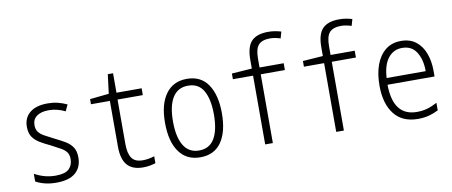

<svg xmlns="http://www.w3.org/2000/svg" viewBox="-68 -1043 3135 1331"><g transform="rotate(-10 1500.0 -377.5)"><path d="M238 10Q192 10 155.5 0.5Q119 -9 93 -24V-78Q125 -60 162 -49.5Q199 -39 241 -39Q307 -39 334.5 -65Q362 -91 362 -135Q362 -164 349.5 -182Q337 -200 310 -215.5Q283 -231 242 -252Q201 -271 169.5 -290Q138 -309 120 -336Q102 -363 102 -407Q102 -470 146 -506Q190 -542 271 -542Q309 -542 342 -534Q375 -526 407 -511L386 -466Q330 -494 270 -494Q217 -494 186.5 -472Q156 -450 156 -408Q156 -380 169.5 -361.5Q183 -343 210 -328Q237 -313 277 -293Q316 -274 347.5 -255.5Q379 -237 398 -209.5Q417 -182 417 -136Q417 -67 372 -28.5Q327 10 238 10Z M847 10Q773 10 736.5 -32Q700 -74 700 -162V-484H567V-520L701 -534L718 -669H755V-532H932V-484H754V-170Q754 -105 776.5 -72Q799 -39 854 -39Q895 -39 936 -53V-4Q917 2 894.5 6Q872 10 847 10Z M1251 10Q1154 10 1102 -63Q1050 -136 1050 -268Q1050 -398 1102.5 -470Q1155 -542 1251 -542Q1350 -542 1400 -467.5Q1450 -393 1450 -266Q1450 -135 1399.5 -62.5Q1349 10 1251 10ZM1251 -38Q1323 -38 1358.5 -97Q1394 -156 1394 -267Q1394 -373 1360 -433.5Q1326 -494 1251 -494Q1179 -494 1142.5 -435.5Q1106 -377 1106 -267Q1106 -158 1142 -98Q1178 -38 1251 -38Z M1708 0V-484H1566V-524L1708 -534V-595Q1708 -687 1745.5 -726Q1783 -765 1863 -765Q1889 -765 1912 -761Q1935 -757 1954 -751L1941 -705Q1923 -711 1904 -714.5Q1885 -718 1868 -718Q1812 -718 1787 -690.5Q1762 -663 1762 -594V-532H1932V-484H1762V0Z M2208 0V-484H2066V-524L2208 -534V-595Q2208 -687 2245.5 -726Q2283 -765 2363 -765Q2389 -765 2412 -761Q2435 -757 2454 -751L2441 -705Q2423 -711 2404 -714.5Q2385 -718 2368 -718Q2312 -718 2287 -690.5Q2262 -663 2262 -594V-532H2432V-484H2262V0Z M2783 10Q2673 10 2616 -63Q2559 -136 2559 -263Q2559 -347 2582 -409.5Q2605 -472 2649.5 -507.5Q2694 -543 2758 -543Q2822 -543 2863.5 -510.5Q2905 -478 2925.5 -423Q2946 -368 2946 -300V-260H2615Q2617 -39 2784 -39Q2823 -39 2856.5 -48.5Q2890 -58 2927 -78V-25Q2894 -8 2859.5 1Q2825 10 2783 10ZM2892 -307Q2892 -388 2859 -441Q2826 -494 2758 -494Q2697 -494 2659.5 -446Q2622 -398 2617 -307Z"/></g></svg>

Font: Noto Sans Mono ExtraCondensed Light
Style: Regular
Weight: 300
Width: 2
Designer: Monotype Design Team
Foundry: Monotype Imaging Inc.
Version: Version 2.014; ttfautohint (v1.8.4.7-5d5b)